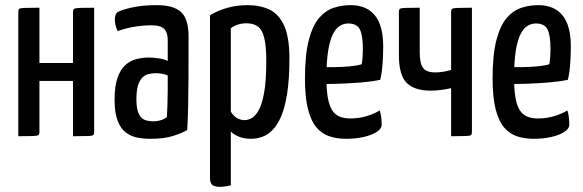

<svg xmlns="http://www.w3.org/2000/svg" viewBox="-20 -530 2267 747"><path d="M51.2 0V-483.5Q51.2 -491.8 54.1 -495.1Q57 -498.4 74.4 -499.2Q91.8 -500 133.4 -500V-285H264V-483.5Q264 -491.8 267.5 -495.1Q271 -498.4 288.4 -499.2Q305.8 -500 346.3 -500V-16.5Q346.3 -8.2 343.3 -4.9Q340.4 -1.6 323.4 -0.8Q306.4 0 264 0V-215H133.4V-16.5Q133.4 -8.2 130.1 -4.9Q126.7 -1.6 109.8 -0.8Q93 0 51.2 0Z M568.9 10Q541.2 10.4 515.7 5.7Q490.2 1.1 469.9 -14.2Q449.5 -29.5 437.7 -60Q425.8 -90.5 425.8 -142.1Q425.8 -194.2 436.9 -226.5Q448 -258.8 467.1 -276.3Q486.3 -293.8 510.1 -299.9Q534 -306.1 559.1 -306.1Q575.4 -306.1 596.6 -303.2Q617.9 -300.4 632.6 -292.8Q632.6 -292.8 632.6 -306.8Q632.6 -320.8 632.6 -339.4Q632.6 -358 632.6 -372Q632.6 -395.6 625.5 -408.4Q618.3 -421.1 604.5 -426.4Q590.8 -431.6 570.6 -431.6Q532.3 -431.6 496.2 -424.7Q460.1 -417.8 437.9 -408.8Q431.3 -421.3 429 -433.8Q426.8 -446.3 426.8 -455.5Q426.8 -463.1 429.4 -471.1Q432 -479.2 437.6 -482.8Q450.7 -491.1 492 -500.6Q533.3 -510 590.5 -510Q654.9 -510 684.3 -483.2Q713.6 -456.4 713.6 -388.4V-334.7Q713.6 -277.7 713.3 -220.3Q712.9 -162.9 711.9 -112.6Q710.9 -62.2 708.3 -24.1Q687.9 -11.9 652.8 -1Q617.7 10 568.9 10ZM576.5 -58Q593 -58 608.1 -63.2Q623.1 -68.3 629.2 -74.7Q630.6 -91.4 631.4 -119Q632.3 -146.6 632.5 -177.9Q632.6 -209.2 632.6 -236.2Q622.7 -241.2 609.4 -243.2Q596.1 -245.2 585.5 -245.2Q570.5 -245.2 556.9 -241.5Q543.4 -237.9 533 -227.3Q522.7 -216.7 516.7 -196.8Q510.7 -176.9 510.7 -144.4Q510.7 -116.9 515.4 -100Q520 -83.1 528.8 -73.7Q537.6 -64.3 549.9 -61.2Q562.2 -58 576.5 -58Z M835.9 197Q815.3 197 806.2 189.6Q797 182.3 797 162.1V-470.3Q827.4 -489.4 865 -499.7Q902.6 -510 942.9 -510Q992.7 -510 1029.2 -492.3Q1065.7 -474.5 1085.9 -429.5Q1106 -384.4 1106 -302.4Q1106 -221.7 1097.2 -166.2Q1088.5 -110.8 1073.3 -76Q1058.1 -41.2 1038.8 -22.6Q1019.5 -3.9 998.6 3Q977.7 10 957.1 10Q929.8 10 909.6 1.8Q889.3 -6.4 878 -18.2V190.5Q868.2 193.4 857.1 195.2Q846 197 835.9 197ZM931.8 -62.6Q943.6 -62.6 958 -69.8Q972.4 -77 985.7 -99.7Q999.1 -122.5 1007.5 -168.9Q1016 -215.3 1016 -293.3Q1016 -352.9 1007.6 -384.5Q999.2 -416 982.1 -427.7Q965 -439.4 938.7 -439.4Q904.7 -439.4 878 -420.3V-95.7Q888.6 -78.3 902.6 -70.4Q916.7 -62.6 931.8 -62.6Z M1326.4 10Q1291.7 10 1262.4 0.6Q1233 -8.9 1211.6 -33.8Q1190.2 -58.8 1178.4 -104.9Q1166.5 -151.1 1166.5 -224.2Q1166.5 -318.1 1181.6 -374.9Q1196.6 -431.8 1222 -460.8Q1247.4 -489.8 1279.2 -499.9Q1311 -510 1343.9 -510Q1406.7 -510 1438.8 -469.9Q1470.9 -429.8 1470.9 -349.5Q1470.9 -315.9 1468.4 -281.1Q1465.9 -246.3 1459.3 -219.4Q1424.7 -212.4 1382.8 -209Q1340.9 -205.7 1302.8 -204.4Q1264.7 -203 1240.3 -203.2Q1216 -203.4 1216 -203.4L1217.2 -269.5Q1217.2 -269.5 1236 -269Q1254.7 -268.5 1282.6 -268.8Q1310.4 -269.2 1338.9 -271.7Q1367.4 -274.2 1387.2 -280Q1389.8 -293.9 1390.8 -309.9Q1391.8 -325.9 1391.8 -340.1Q1391.5 -394.4 1379.6 -416.6Q1367.7 -438.7 1334.6 -438.7Q1317.7 -438.7 1302.3 -429.5Q1287 -420.2 1275.1 -396.9Q1263.3 -373.5 1256.7 -332.4Q1250.1 -291.3 1250.1 -227.4Q1250.1 -180 1255.6 -149.2Q1261.1 -118.5 1272.3 -101.1Q1283.6 -83.6 1301.5 -76.3Q1319.4 -69.1 1343.6 -69.1Q1374.1 -69.1 1403.4 -77.3Q1432.7 -85.5 1457.3 -100.2Q1461.6 -88.4 1463.3 -72.7Q1464.9 -57 1464.9 -45Q1464.9 -29.5 1445.8 -16.9Q1426.6 -4.4 1395.3 2.8Q1364 10 1326.4 10Z M1735.1 0V-187Q1717.9 -183.2 1697.1 -180.2Q1676.4 -177.3 1655.9 -177.3Q1592.6 -177.3 1562.3 -207.5Q1532 -237.7 1532 -315.5V-483.5Q1532 -491.8 1535.3 -495.1Q1538.5 -498.4 1555.5 -499.2Q1572.5 -500 1613 -500V-325.5Q1613 -282.8 1626.2 -265.5Q1639.4 -248.3 1673.5 -248.3Q1689.1 -248.3 1705.4 -251Q1721.7 -253.8 1735.1 -258V-483.5Q1735.1 -491.8 1738.4 -495.1Q1741.6 -498.4 1758.6 -499.2Q1775.6 -500 1816.1 -500V-16.5Q1816.1 -8.2 1813.1 -4.9Q1810.2 -1.6 1793.2 -0.8Q1776.2 0 1735.1 0Z M2056.4 10Q2021.7 10 1992.4 0.6Q1963 -8.9 1941.6 -33.8Q1920.2 -58.8 1908.4 -104.9Q1896.5 -151.1 1896.5 -224.2Q1896.5 -318.1 1911.6 -374.9Q1926.6 -431.8 1952 -460.8Q1977.4 -489.8 2009.2 -499.9Q2041 -510 2073.9 -510Q2136.7 -510 2168.8 -469.9Q2200.9 -429.8 2200.9 -349.5Q2200.9 -315.9 2198.4 -281.1Q2195.9 -246.3 2189.3 -219.4Q2154.7 -212.4 2112.8 -209Q2070.9 -205.7 2032.8 -204.4Q1994.7 -203 1970.3 -203.2Q1946 -203.4 1946 -203.4L1947.2 -269.5Q1947.2 -269.5 1966 -269Q1984.7 -268.5 2012.6 -268.8Q2040.4 -269.2 2068.9 -271.7Q2097.4 -274.2 2117.2 -280Q2119.8 -293.9 2120.8 -309.9Q2121.8 -325.9 2121.8 -340.1Q2121.5 -394.4 2109.6 -416.6Q2097.7 -438.7 2064.6 -438.7Q2047.7 -438.7 2032.3 -429.5Q2017 -420.2 2005.1 -396.9Q1993.3 -373.5 1986.7 -332.4Q1980.1 -291.3 1980.1 -227.4Q1980.1 -180 1985.6 -149.2Q1991.1 -118.5 2002.3 -101.1Q2013.6 -83.6 2031.5 -76.3Q2049.4 -69.1 2073.6 -69.1Q2104.1 -69.1 2133.4 -77.3Q2162.7 -85.5 2187.3 -100.2Q2191.6 -88.4 2193.3 -72.7Q2194.9 -57 2194.9 -45Q2194.9 -29.5 2175.8 -16.9Q2156.6 -4.4 2125.3 2.8Q2094 10 2056.4 10Z"/></svg>

Font: Yanone Kaffeesatz ExtraLight
Style: Regular
Weight: 200
Designer: Yanone (Cyrillic: Daniel Pouzeot, Huerta Tipografica, and Cyreal)
Foundry: Yanone
Version: Version 2.003